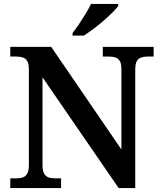

<svg xmlns="http://www.w3.org/2000/svg" viewBox="-20 -951 819 971"><path d="M32 0V-49H63Q80 -49 94.5 -53.5Q109 -58 117.5 -72.5Q126 -87 126 -116V-602Q126 -630 117 -643.5Q108 -657 94 -661Q80 -665 63 -665H32V-714H239L594 -195V-602Q594 -630 585 -643.5Q576 -657 562 -661Q548 -665 531 -665H500V-714H757V-665H726Q710 -665 695 -660.5Q680 -656 672 -642Q664 -628 664 -598V0H580L195 -560V-116Q195 -87 203.5 -72.5Q212 -58 226.5 -53.5Q241 -49 258 -49H289V0ZM347 -784Q362 -803 379.5 -829Q397 -855 413.5 -882Q430 -909 440 -931H578V-921Q569 -908 549 -888Q529 -868 503.5 -846Q478 -824 452 -804.5Q426 -785 404 -771H347Z"/></svg>

Font: Noto Serif Armenian SemiBold
Style: Regular
Weight: 600
Version: Version 2.007